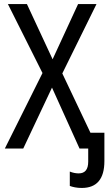

<svg xmlns="http://www.w3.org/2000/svg" viewBox="-20 -734 552 949"><path d="M496 62V-78H427L288 -371L457 -714H366L240 -441L113 -714H19L190 -373L4 0H95L237 -301L373 0H416V65Q416 123 369 123Q347 123 325 114V185Q335 189 350.5 192Q366 195 384 195Q496 195 496 62Z"/></svg>

Font: Noto Sans Display SemiCondensed
Style: Regular
Weight: 400
Width: 4
Designer: Monotype Design team
Foundry: Monotype Imaging Inc.
Version: 1.000